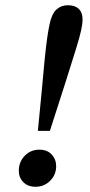

<svg xmlns="http://www.w3.org/2000/svg" viewBox="-20 -703 346 735"><path d="M125 -202 140 -357Q146 -425 151 -475.5Q156 -526 161 -560Q166 -594 170 -611Q178 -650 196 -666.5Q214 -683 240 -683Q267 -683 281.5 -669Q296 -655 296 -629Q296 -612 290.5 -586.5Q285 -561 271 -516Q257 -471 233 -395Q209 -319 171 -202ZM52 -49Q52 -83 74.5 -106.5Q97 -130 131 -130Q161 -130 178 -111.5Q195 -93 195 -67Q195 -34 172 -11Q149 12 116 12Q87 12 69.5 -5.5Q52 -23 52 -49Z"/></svg>

Font: Source Serif 4 Medium
Style: Italic
Weight: 500
Italic angle: -12°
Designer: Frank Grießhammer
Foundry: Adobe Systems Incorporated
Version: Version 4.004;hotconv 1.0.116;makeotfexe 2.5.65601